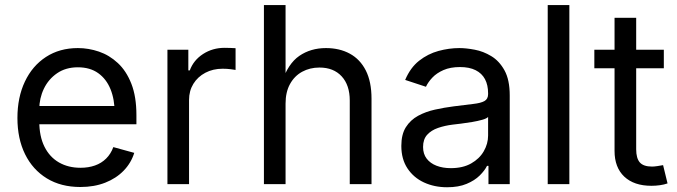

<svg xmlns="http://www.w3.org/2000/svg" viewBox="-20 -748 2752 780"><path d="M306.6 11.7Q227.5 11.7 170.2 -23.4Q112.8 -58.6 81.8 -121.6Q50.8 -184.6 50.8 -268.6Q50.8 -352.5 81.1 -416.5Q111.3 -480.5 166.7 -516.6Q222.2 -552.7 296.4 -552.7Q339.8 -552.7 382.1 -538.3Q424.3 -523.9 458.7 -491.9Q493.2 -460 513.7 -407.7Q534.2 -355.5 534.2 -279.8V-243.2H110.4V-317.4H486.8L445.8 -290Q445.8 -343.8 429 -385.5Q412.1 -427.2 378.9 -450.9Q345.7 -474.6 296.4 -474.6Q247.1 -474.6 211.9 -450.4Q176.8 -426.3 158.2 -387.5Q139.6 -348.6 139.6 -304.2V-254.9Q139.6 -194.3 160.6 -152.1Q181.6 -109.9 219.5 -88.1Q257.3 -66.4 307.1 -66.4Q339.4 -66.4 365.7 -75.7Q392.1 -85 411.1 -103.8Q430.2 -122.6 440.4 -150.4L525.4 -127Q512.7 -85.9 482.4 -54.7Q452.1 -23.4 407.5 -5.9Q362.8 11.7 306.6 11.7Z M660.2 0V-545.9H745.1V-461.9H751Q766.1 -503.4 804.9 -528.6Q843.8 -553.7 892.6 -553.7Q902.3 -553.7 915.8 -553.2Q929.2 -552.7 937 -552.2V-463.9Q933.1 -464.8 917.5 -466.8Q901.9 -468.8 884.3 -468.8Q845.2 -468.8 814.2 -452.4Q783.2 -436 765.6 -407.5Q748 -378.9 748 -341.8V0Z M1140.1 -327.1V0H1052.2V-727.5H1140.1V-413.6H1125Q1149.9 -489.3 1196 -521Q1242.2 -552.7 1304.2 -552.7Q1359.4 -552.7 1401.1 -530Q1442.9 -507.3 1466.1 -461.7Q1489.3 -416 1489.3 -346.7V0H1400.9V-339.4Q1400.9 -402.3 1367.9 -438Q1335 -473.6 1277.8 -473.6Q1238.8 -473.6 1207.5 -456.5Q1176.3 -439.5 1158.2 -406.7Q1140.1 -374 1140.1 -327.1Z M1796.4 12.7Q1744.6 12.7 1702.4 -6.8Q1660.2 -26.4 1635.3 -64Q1610.4 -101.6 1610.4 -155.3Q1610.4 -202.1 1628.9 -231.4Q1647.5 -260.7 1678.5 -277.6Q1709.5 -294.4 1747.1 -302.7Q1784.7 -311 1822.8 -315.9Q1871.6 -322.3 1902.3 -325.7Q1933.1 -329.1 1948 -337.4Q1962.9 -345.7 1962.9 -365.7V-368.7Q1962.9 -402.8 1950.2 -426.5Q1937.5 -450.2 1912.1 -462.9Q1886.7 -475.6 1848.6 -475.6Q1809.6 -475.6 1781.7 -463.4Q1753.9 -451.2 1736.6 -432.9Q1719.2 -414.6 1710.4 -395.5L1626 -423.3Q1647 -473.1 1682.6 -501.2Q1718.3 -529.3 1761.2 -541Q1804.2 -552.7 1846.2 -552.7Q1873.5 -552.7 1908.4 -546.1Q1943.4 -539.6 1975.8 -520Q2008.3 -500.5 2029.5 -462.2Q2050.8 -423.8 2050.8 -359.9V0H1964.4V-74.2H1958.5Q1949.2 -55.2 1928.7 -34.9Q1908.2 -14.6 1875.5 -1Q1842.8 12.7 1796.4 12.7ZM1811.5 -64.9Q1860.4 -64.9 1894 -84Q1927.7 -103 1945.3 -133.5Q1962.9 -164.1 1962.9 -197.3V-272.9Q1957.5 -266.6 1939.5 -261.5Q1921.4 -256.3 1898.2 -252.4Q1875 -248.5 1853.3 -245.8Q1831.5 -243.2 1818.8 -241.7Q1787.1 -237.8 1759.5 -228.3Q1731.9 -218.8 1715.3 -200.4Q1698.7 -182.1 1698.7 -150.9Q1698.7 -122.6 1713.4 -103.5Q1728 -84.5 1753.4 -74.7Q1778.8 -64.9 1811.5 -64.9Z M2293 -727.5V0H2205.1V-727.5Z M2676.8 -545.9V-470.7H2394.5V-545.9ZM2476.6 -675.8H2564.5V-141.6Q2564.5 -105 2579.3 -88.1Q2594.2 -71.3 2628.9 -71.3Q2637.2 -71.3 2650.1 -73.2Q2663.1 -75.2 2673.8 -77.1L2691.9 -2.9Q2678.2 2 2660.9 4.4Q2643.6 6.8 2626.5 6.8Q2555.7 6.8 2516.1 -30.5Q2476.6 -67.9 2476.6 -134.8Z"/></svg>

Font: Inter Variable
Style: Regular
Weight: 400
Designer: Rasmus Andersson
Foundry: rsms
Version: Version 4.001;git-9221beed3